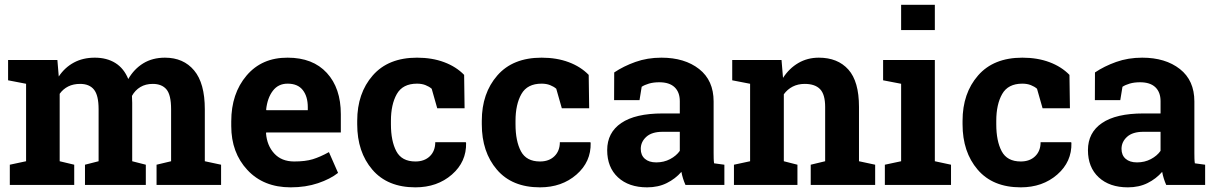

<svg xmlns="http://www.w3.org/2000/svg" viewBox="-20 -782 5134 812"><path d="M14.2 -442.4V-528.3H222.7L228.5 -458.5Q253.9 -496.6 292.2 -517.3Q330.6 -538.1 380.9 -538.1Q431.6 -538.1 467.8 -515.6Q503.9 -493.2 522.5 -447.8Q546.9 -490.2 585.9 -514.2Q625 -538.1 677.7 -538.1Q755.9 -538.1 801 -484.1Q846.2 -430.2 846.2 -319.8V-100.1L915 -85.4V0H642.1V-85.4L703.6 -100.1V-320.3Q703.6 -380.4 684.1 -403.8Q664.6 -427.2 626 -427.2Q595.7 -427.2 573.5 -413.8Q551.3 -400.4 538.1 -376.5Q538.1 -367.2 538.6 -360.6Q539.1 -354 539.1 -347.2V-100.1L596.7 -85.4V0H339.4V-85.4L397 -100.1V-320.3Q397 -378.9 377.4 -403.1Q357.9 -427.2 318.8 -427.2Q290 -427.2 268.3 -416.3Q246.6 -405.3 232.4 -385.3V-100.1L293.9 -85.4V0H21.5V-85.4L90.3 -100.1V-427.7Z M1209 10.3Q1094.7 10.3 1026.4 -63Q958 -136.2 958 -249V-268.6Q958 -386.2 1022.7 -462.4Q1087.4 -538.6 1196.3 -538.1Q1303.2 -538.1 1362.3 -473.6Q1421.4 -409.2 1421.4 -299.3V-221.7H1106L1105 -218.8Q1108.9 -166.5 1139.9 -132.8Q1170.9 -99.1 1224.1 -99.1Q1271.5 -99.1 1302.7 -108.6Q1334 -118.2 1371.1 -138.7L1409.7 -50.8Q1377 -24.9 1325 -7.3Q1272.9 10.3 1209 10.3ZM1196.3 -428.2Q1156.7 -428.2 1133.8 -397.9Q1110.8 -367.7 1105.5 -318.4L1106.9 -315.9H1281.7V-328.6Q1281.7 -374 1260.5 -401.1Q1239.3 -428.2 1196.3 -428.2Z M1736.8 -99.1Q1774.9 -99.1 1797.9 -121.3Q1820.8 -143.6 1820.8 -180.7H1949.7L1951.2 -177.7Q1953.1 -97.7 1891.1 -43.7Q1829.1 10.3 1736.8 10.3Q1618.7 10.3 1554.7 -64.5Q1490.7 -139.2 1490.7 -256.3V-271Q1490.7 -387.7 1556.4 -462.9Q1622.1 -538.1 1743.7 -538.1Q1807.6 -538.1 1858.4 -519Q1909.2 -500 1942.9 -465.3L1944.8 -324.2H1829.1L1805.7 -406.7Q1794.9 -416 1779.3 -422.1Q1763.7 -428.2 1743.7 -428.2Q1683.1 -428.2 1658.2 -384.3Q1633.3 -340.3 1633.3 -271V-256.3Q1633.3 -185.5 1656.2 -142.3Q1679.2 -99.1 1736.8 -99.1Z M2263.7 -99.1Q2301.8 -99.1 2324.7 -121.3Q2347.7 -143.6 2347.7 -180.7H2476.6L2478 -177.7Q2480 -97.7 2418 -43.7Q2356 10.3 2263.7 10.3Q2145.5 10.3 2081.5 -64.5Q2017.6 -139.2 2017.6 -256.3V-271Q2017.6 -387.7 2083.3 -462.9Q2148.9 -538.1 2270.5 -538.1Q2334.5 -538.1 2385.3 -519Q2436 -500 2469.7 -465.3L2471.7 -324.2H2356L2332.5 -406.7Q2321.8 -416 2306.2 -422.1Q2290.5 -428.2 2270.5 -428.2Q2210 -428.2 2185.1 -384.3Q2160.2 -340.3 2160.2 -271V-256.3Q2160.2 -185.5 2183.1 -142.3Q2206.1 -99.1 2263.7 -99.1Z M2878.9 0Q2873 -13.2 2868.7 -27.1Q2864.3 -41 2861.8 -55.2Q2836.4 -25.9 2800 -7.8Q2763.7 10.3 2716.8 10.3Q2639.2 10.3 2593.5 -32Q2547.9 -74.2 2547.9 -147Q2547.9 -221.2 2607.4 -261.7Q2667 -302.2 2782.2 -302.2H2855V-354Q2855 -392.1 2833 -413.1Q2811 -434.1 2768.1 -434.1Q2743.7 -434.1 2724.6 -428.5Q2705.6 -422.9 2693.8 -415L2684.6 -358.4H2577.1L2577.6 -475.6Q2616.7 -502 2667.2 -520Q2717.8 -538.1 2777.3 -538.1Q2875.5 -538.1 2936.8 -490Q2998 -441.9 2998 -353V-134.8Q2998 -122.6 2998.3 -111.8Q2998.5 -101.1 3000 -91.3L3043.5 -85.4V0ZM2755.4 -95.2Q2787.6 -95.2 2814 -109.1Q2840.3 -123 2855 -144V-224.6H2782.2Q2736.8 -224.6 2713.4 -203.4Q2689.9 -182.1 2689.9 -152.3Q2689.9 -125.5 2707.3 -110.4Q2724.6 -95.2 2755.4 -95.2Z M3084 -85.4 3152.3 -100.1V-427.7L3076.7 -442.4V-528.3H3285.2L3291.5 -452.6Q3317.9 -493.2 3356.4 -515.6Q3395 -538.1 3442.9 -538.1Q3522.9 -538.1 3567.9 -487.8Q3612.8 -437.5 3612.8 -330.1V-100.1L3681.2 -85.4V0H3408.7V-85.4L3469.7 -100.1V-329.6Q3469.7 -382.8 3448.2 -405Q3426.8 -427.2 3383.3 -427.2Q3355 -427.2 3332.5 -415.8Q3310.1 -404.3 3294.9 -383.3V-100.1L3352.5 -85.4V0H3084Z M3722.2 -85.4 3791 -100.1V-427.7L3714.8 -442.4V-528.3H3933.6V-100.1L4002 -85.4V0H3722.2ZM3933.6 -654.8H3791V-761.7H3933.6Z M4296.9 -99.1Q4335 -99.1 4357.9 -121.3Q4380.9 -143.6 4380.9 -180.7H4509.8L4511.2 -177.7Q4513.2 -97.7 4451.2 -43.7Q4389.2 10.3 4296.9 10.3Q4178.7 10.3 4114.7 -64.5Q4050.8 -139.2 4050.8 -256.3V-271Q4050.8 -387.7 4116.5 -462.9Q4182.1 -538.1 4303.7 -538.1Q4367.7 -538.1 4418.5 -519Q4469.2 -500 4502.9 -465.3L4504.9 -324.2H4389.2L4365.7 -406.7Q4355 -416 4339.4 -422.1Q4323.7 -428.2 4303.7 -428.2Q4243.2 -428.2 4218.3 -384.3Q4193.4 -340.3 4193.4 -271V-256.3Q4193.4 -185.5 4216.3 -142.3Q4239.3 -99.1 4296.9 -99.1Z M4912.1 0Q4906.2 -13.2 4901.9 -27.1Q4897.5 -41 4895 -55.2Q4869.6 -25.9 4833.3 -7.8Q4796.9 10.3 4750 10.3Q4672.4 10.3 4626.7 -32Q4581.1 -74.2 4581.1 -147Q4581.1 -221.2 4640.6 -261.7Q4700.2 -302.2 4815.4 -302.2H4888.2V-354Q4888.2 -392.1 4866.2 -413.1Q4844.2 -434.1 4801.3 -434.1Q4776.9 -434.1 4757.8 -428.5Q4738.8 -422.9 4727.1 -415L4717.8 -358.4H4610.4L4610.8 -475.6Q4649.9 -502 4700.4 -520Q4751 -538.1 4810.5 -538.1Q4908.7 -538.1 4970 -490Q5031.2 -441.9 5031.2 -353V-134.8Q5031.2 -122.6 5031.5 -111.8Q5031.7 -101.1 5033.2 -91.3L5076.7 -85.4V0ZM4788.6 -95.2Q4820.8 -95.2 4847.2 -109.1Q4873.5 -123 4888.2 -144V-224.6H4815.4Q4770 -224.6 4746.6 -203.4Q4723.1 -182.1 4723.1 -152.3Q4723.1 -125.5 4740.5 -110.4Q4757.8 -95.2 4788.6 -95.2Z"/></svg>

Font: TypoPRO Roboto Slab
Style: Bold
Weight: 700
Designer: Google
Version: Version 1.100263; 2013; ttfautohint (v0.94.20-1c74) -l 8 -r 